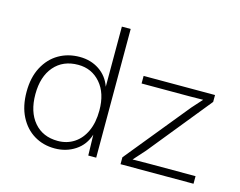

<svg xmlns="http://www.w3.org/2000/svg" viewBox="-101 -886 1315 1052"><g transform="rotate(15 556.0 -360.0)"><path d="M284 10Q219 10 167.5 -21Q116 -52 86 -110.5Q56 -169 56 -250Q56 -332 87 -390.5Q118 -449 170.5 -479.5Q223 -510 289 -510Q352 -510 400 -478Q448 -446 468 -389V-730H518V0H473L470 -118Q451 -57 400 -23.5Q349 10 284 10ZM290 -34Q342 -34 382.5 -60.5Q423 -87 445.5 -136.5Q468 -186 468 -254Q468 -352 418.5 -409Q369 -466 292 -466Q206 -466 156 -408Q106 -350 106 -250Q106 -150 155.5 -92Q205 -34 290 -34ZM656 0V-39L950 -400L1002 -458L923 -457H653V-500H1058V-461L773 -109L713 -42L803 -43H1070V0Z"/></g></svg>

Font: Work Sans Light
Style: Regular
Weight: 300
Designer: Wei Huang
Foundry: Wei Huang
Version: Version 2.012; ttfautohint (v1.8.3)